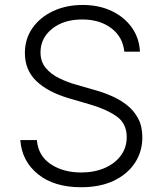

<svg xmlns="http://www.w3.org/2000/svg" viewBox="-20 -758 669 790"><path d="M491.5 -545.5Q485.4 -606.2 437.9 -642Q390.3 -677.9 318.2 -677.9Q242.2 -677.9 194.4 -639.6Q146.7 -601.2 146.7 -542.6Q146.7 -504.3 168.1 -478.5Q189.6 -452.8 223 -436.4Q256.4 -420.1 291.5 -410.2L368.3 -388.1Q403.1 -378.6 437.9 -363.6Q472.7 -348.7 501.6 -326.2Q530.5 -303.6 548.1 -271.1Q565.7 -238.6 565.7 -193.2Q565.7 -134.9 535.5 -88.4Q505.3 -41.9 448.9 -14.7Q392.4 12.4 313.6 12.4Q202.4 12.4 136 -41.5Q69.6 -95.5 63.6 -181.8H131.7Q137.1 -117.2 188.6 -82.7Q240.1 -48.3 313.6 -48.3Q367.9 -48.3 410.3 -66.6Q452.8 -84.9 477.1 -117.7Q501.4 -150.6 501.4 -194.2Q501.4 -250 459.3 -279.5Q417.3 -308.9 349.4 -328.5L262.4 -354Q176.8 -379.3 129.6 -424.5Q82.4 -469.8 82.4 -539.8Q82.4 -598.4 113.8 -642.9Q145.2 -687.5 199 -712.5Q252.8 -737.6 320 -737.6Q387.8 -737.6 440 -712.5Q492.2 -687.5 522.7 -644.2Q553.3 -600.9 555.8 -545.5Z"/></svg>

Font: Inter UI Light
Style: Regular
Weight: 300
Designer: Rasmus Andersson
Foundry: rsms
Version: 3.2;8d6f07862